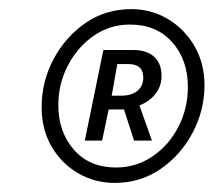

<svg xmlns="http://www.w3.org/2000/svg" viewBox="-20 -730 475 427"><path d="M235.5 -323.2Q191.2 -323.2 154.2 -344.5Q117.2 -365.7 94.9 -403.7Q72.6 -441.7 72.6 -491.8Q72.6 -547.9 98.5 -597.4Q124.4 -646.8 169.3 -678.3Q214.3 -709.7 272 -709.7Q315.8 -709.7 352.7 -688.1Q389.5 -666.5 412 -628.5Q434.4 -590.5 434.8 -541.1Q434.8 -485 408.6 -435.2Q382.4 -385.4 337.3 -354.3Q292.1 -323.2 235.5 -323.2ZM238.2 -357.5Q282.6 -357.5 319 -382.1Q355.4 -406.7 376.6 -447.6Q397.8 -488.5 397.8 -537.1Q397.8 -596.8 363 -636.1Q328.1 -675.4 269.2 -675.4Q224.2 -675.4 188.4 -650.4Q152.5 -625.5 131.1 -584.6Q109.7 -543.7 109.7 -495.8Q109.7 -437 144.2 -397.2Q178.7 -357.5 238.2 -357.5ZM168.6 -417.3 209.9 -618.8H276.4Q305.8 -618.8 322.6 -604Q339.3 -589.1 339.3 -560.8Q339.3 -538.7 325.8 -521.3Q312.2 -504 290.1 -495.6L317.9 -417.3H278.1L255.8 -486.6H221.7L207.1 -417.3ZM228.4 -517.3H250Q273 -517.3 285.8 -528.2Q298.6 -539.1 298.6 -557.4Q298.6 -587.5 265.8 -587.5H240.9Z"/></svg>

Font: Source Sans 3
Style: Italic
Weight: 200
Italic angle: -11°
Designer: Paul D. Hunt
Foundry: Adobe
Version: Version 3.046;hotconv 1.0.118;makeotfexe 2.5.65603